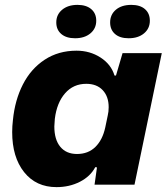

<svg xmlns="http://www.w3.org/2000/svg" viewBox="-20 -758 687 788"><path d="M30 -216Q30 -240 33 -265Q41 -347 74 -411.5Q107 -476 163.5 -513Q220 -550 294 -550Q349 -550 392.5 -522Q436 -494 450 -448H456L483 -540H644L532 0H368L378 -71L371 -72Q351 -34 308 -12Q265 10 212 10Q128 10 79 -51.5Q30 -113 30 -216ZM412 -235 422 -283Q426 -299 426 -318Q426 -362 401.5 -388Q377 -414 334 -414Q281 -414 247 -375Q213 -336 205 -270Q203 -248 203 -239Q203 -185 227.5 -155.5Q252 -126 296 -126Q342 -126 371.5 -155Q401 -184 412 -235ZM432 -666Q432 -698 455.5 -718Q479 -738 519 -738Q555 -738 575 -720.5Q595 -703 595 -673Q595 -641 571 -621Q547 -601 508 -601Q472 -601 452 -618.5Q432 -636 432 -666ZM211 -666Q211 -698 235 -718Q259 -738 298 -738Q334 -738 354.5 -720.5Q375 -703 375 -673Q375 -641 351 -621Q327 -601 288 -601Q252 -601 231.5 -618.5Q211 -636 211 -666Z"/></svg>

Font: Mona Sans ExtraBold
Style: Italic
Weight: 800
Italic angle: -11.7°
Designer: Deni Anggara
Foundry: GitHub
Version: Version 2.000